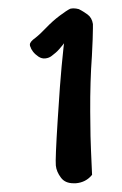

<svg xmlns="http://www.w3.org/2000/svg" viewBox="-20 -801 290 455"><path d="M146.5 -780.3Q150.9 -781.2 154.3 -781.2Q160.2 -781.2 167 -779.3Q176.8 -774.4 187.3 -766.8Q197.8 -759.3 200.2 -744.1V-733.9Q200.2 -714.4 197.8 -668.5Q193.4 -607.9 193.8 -536.6Q194.3 -465.3 195.6 -445.6Q196.8 -425.8 198.2 -386.7Q183.6 -368.7 159.7 -366.7Q156.2 -366.7 154.3 -366.7Q134.3 -366.7 124.5 -379.9Q113.8 -394 112.3 -408.7Q110.8 -423.3 116.7 -516.4Q122.6 -609.4 126 -643.3Q129.4 -677.2 130.6 -689.2Q131.8 -701.2 132.8 -700.9Q133.8 -700.7 129.4 -695.3Q125 -689.9 120.4 -684.6Q115.7 -679.2 111.8 -676Q107.9 -672.9 102.1 -668.2Q96.2 -663.6 87.6 -662.6Q79.1 -661.6 71.3 -666.7Q63.5 -671.9 58.3 -678.5Q53.2 -685.1 52.2 -690.4Q50.8 -690.4 50.8 -695.3Q50.8 -702.1 64 -711.4Q74.7 -719.7 89.8 -735.6Q105 -751.5 121.6 -763.9Q138.2 -776.4 146.5 -780.3Z"/></svg>

Font: Myanmar Kalay
Style: Regular
Weight: 400
Designer: Khon Soe Zaw Thu
Foundry: PaOh Unicode khonsoezawthu@gmail.com and @hotmail.com
Version: Version 1.20 December 6, 2016